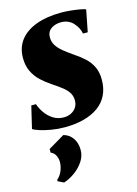

<svg xmlns="http://www.w3.org/2000/svg" viewBox="-129 -600 669 937"><g transform="rotate(-15 205.0 -131.5)"><path d="M376.5 -407.5H352.5Q347.5 -437 324 -462.8Q300.5 -488.5 262.5 -488.5Q244.5 -488.5 228.2 -482.5Q212 -476.5 201.8 -464Q191.5 -451.5 191.5 -431Q191.5 -408.5 202.8 -390.5Q214 -372.5 233.8 -356.2Q253.5 -340 279.5 -322Q310 -302 333.2 -280.8Q356.5 -259.5 369.8 -232Q383 -204.5 383 -166.5Q383 -123 366.8 -89.5Q350.5 -56 319.8 -33.8Q289 -11.5 245.8 0Q202.5 11.5 148.5 11.5Q115.5 11.5 82.5 6Q49.5 0.5 24.8 -7.5Q0 -15.5 -8.5 -22L18 -134H41.5Q49 -111 64.8 -88.5Q80.5 -66 104 -51.2Q127.5 -36.5 157 -36.5Q177 -36.5 193.5 -44.5Q210 -52.5 220 -67.5Q230 -82.5 230 -102.5Q230 -124 220.2 -140.5Q210.5 -157 190.8 -172.8Q171 -188.5 141.5 -208Q114 -226 90.5 -248Q67 -270 52.8 -299.2Q38.5 -328.5 38.5 -367.5Q38.5 -420.5 67.2 -457.5Q96 -494.5 149.2 -514.2Q202.5 -534 276 -534Q299.5 -534 325.2 -531.2Q351 -528.5 371 -524.8Q391 -521 398 -517.5ZM75.5 271 46 256.5 46.5 249Q63 235.5 72.5 212.2Q82 189 81.5 166Q81 150 73.5 134.8Q66 119.5 49.5 113V94.5L131.5 46Q161 54 177.8 78.5Q194.5 103 194.5 136.5Q195 167 177.8 193.8Q160.5 220.5 133.2 240.8Q106 261 75.5 271Z"/></g></svg>

Font: Merriweather 96pt Black
Style: Italic
Weight: 900
Italic angle: -7.8°
Version: Version 2.101